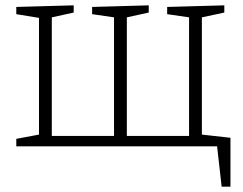

<svg xmlns="http://www.w3.org/2000/svg" viewBox="-20 -548 910 719"><path d="M810 151 793 0H41V-28L126 -44V-481L41 -495V-522L256 -528V-501L174 -483V-39H407V-483L325 -495V-522L537 -528V-501L455 -483V-39H688V-483L606 -495V-522L820 -528V-501L736 -483V-44L843 -32V151Z"/></svg>

Font: Bitter Light
Style: Regular
Weight: 300
Designer: Sol Matas, and Bitter project Authors
Foundry: Sol Matas
Version: Version 2.001